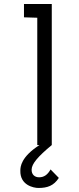

<svg xmlns="http://www.w3.org/2000/svg" viewBox="-20 -720 392 953"><path d="M231 121C216 148 198 160 174 160C152 160 136 146 137 121C138 93 167 58 237 0V-700H99V-634L165 -632V0H176C84 59 81 108 81 127C79 199 146 213 171 213C215 213 247 202 272 163Z"/></svg>

Font: Advent Pro
Style: Medium
Weight: 500
Designer: Andreas Kalpakidis
Foundry: Andreas Kalpakidis
Version: Version 2.002 2008